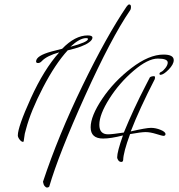

<svg xmlns="http://www.w3.org/2000/svg" viewBox="-20 -752 802 862"><path d="M60 -144Q60 -182 118.5 -311Q177 -440 246 -517Q191 -502 168 -478Q160 -469 151 -469Q142 -469 142 -476Q142 -502 212 -521Q227 -525 259 -533Q317 -593 374 -593Q395 -593 395 -583Q395 -573 380 -562Q354 -542 284 -526Q228 -465 173 -359Q118 -253 97 -173Q90 -151 88.5 -133Q87 -115 84 -115Q76 -115 68 -125.5Q60 -136 60 -144ZM296 -542Q375 -563 375 -577Q375 -581 367 -581Q338 -581 296 -542ZM563 -704Q479 -581 361.5 -321Q244 -61 201 86Q197 90 191.5 90Q186 90 180.5 83.5Q175 77 173 64Q242 -144 350 -366.5Q458 -589 548 -722Q555 -732 560 -732Q568 -732 568 -721Q568 -710 563 -704ZM676 -404 675 -397Q606 -263 567 -162Q636 -178 657.5 -178Q679 -178 701 -169Q723 -160 723 -150Q723 -142 713 -142Q709 -142 681.5 -150.5Q654 -159 634 -159Q614 -159 564 -150Q534 -69 533 -34Q532 -25 525 -25Q516 -25 511 -32.5Q506 -40 506 -45Q506 -71 532 -144Q478 -130 443 -130Q387 -130 387 -180.5Q387 -231 439 -308.5Q491 -386 570 -446.5Q649 -507 714 -507Q760 -507 760 -482Q760 -463 737 -439.5Q714 -416 700 -416Q696 -416 696 -421Q696 -426 704 -429.5Q712 -433 722.5 -446.5Q733 -460 733 -471Q733 -489 688.5 -489Q644 -489 580 -434.5Q516 -380 471 -309Q426 -238 426 -192Q426 -170 436 -159.5Q446 -149 465 -149Q484 -149 536 -157Q580 -264 634 -368L653 -405Q660 -410 672 -410Q676 -410 676 -404Z"/></svg>

Font: Mrs Saint Delafield
Style: Regular
Weight: 400
Designer: Alejandro Paul
Foundry: Alejandro Paul
Version: Version 1.000